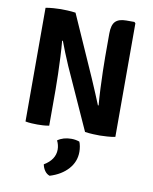

<svg xmlns="http://www.w3.org/2000/svg" viewBox="-103 -766 900 1132"><g transform="rotate(10 347.0 -200.0)"><path d="M78 -680.5Q96 -684.5 124.8 -686.5Q153.5 -688.5 168.5 -688.5Q183.5 -688.5 208 -687.5Q232.5 -686.5 257 -683L218.5 -509L208 -506Q212 -464.5 214.5 -412.2Q217 -360 218.5 -307.8Q220 -255.5 220 -214.5V0Q201.5 3.5 183.2 4.5Q165 5.5 150.5 5.5Q137 5.5 116.5 4.5Q96 3.5 78 0ZM269 -366.5Q252 -405 237.5 -441.8Q223 -478.5 212 -507.5L141.5 -589.5L257 -683L419 -317.5Q438 -274 454.5 -234.2Q471 -194.5 482.5 -166.5L559.5 -83L434.5 0ZM615.5 -682.5V-2.5Q597 1.5 568 3.5Q539 5.5 523.5 5.5Q508 5.5 483.8 4.5Q459.5 3.5 434.5 0L475 -165L486 -168.5Q482 -214 479.5 -268Q477 -322 475.8 -372.2Q474.5 -422.5 474.5 -457V-597Q474.5 -648 495 -668.8Q515.5 -689.5 559.5 -689.5H608.5ZM411 61.5Q416 72 419 88.8Q422 105.5 422 121.5Q422 180.5 382 225Q342 269.5 273.5 290.5Q255.5 284.5 243.8 267.8Q232 251 228 230Q293.5 191 293.5 130Q293.5 117 290.2 103.5Q287 90 280.5 77.5Q314 53.5 363 53.5Q387 53.5 411 61.5Z"/></g></svg>

Font: Signika Negative
Style: Bold
Weight: 700
Designer: Anna Giedry
Foundry: Anna Giedry
Version: Version 2.001